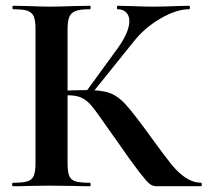

<svg xmlns="http://www.w3.org/2000/svg" viewBox="-20 -645 719 665"><path d="M377 -168 350 -206Q315 -257 298 -277.5Q281 -298 262.5 -306.5Q244 -315 214 -315Q203 -315 192.5 -314Q182 -313 174 -312L173 -330Q242 -333 282 -333Q333 -333 361 -322.5Q389 -312 414.5 -284Q440 -256 490 -188L508 -163Q550 -105 573.5 -76Q597 -47 622 -30Q647 -13 676 -12Q679 -12 679 -6Q679 0 676 0H522Q509 0 498.5 -8Q488 -16 462 -49.5Q436 -83 377 -168ZM25 -12Q59 -12 75 -17Q91 -22 97 -36.5Q103 -51 103 -81V-544Q103 -574 97 -588Q91 -602 75.5 -607.5Q60 -613 26 -613Q23 -613 23 -619Q23 -625 26 -625L79 -624Q125 -622 152 -622Q186 -622 236 -624L291 -625Q294 -625 294 -619Q294 -613 291 -613Q258 -613 242 -607Q226 -601 220 -586.5Q214 -572 214 -542V-81Q214 -51 219.5 -36.5Q225 -22 241 -17Q257 -12 291 -12Q294 -12 294 -6Q294 0 291 0Q256 0 235 -1L152 -2L79 -1Q59 0 25 0Q22 0 22 -6Q22 -12 25 -12ZM277 -326 387 -477Q428 -534 428 -572Q428 -591 417 -602Q406 -613 387 -613Q385 -613 385 -619Q385 -625 387 -625L433 -624Q477 -622 511 -622Q550 -622 592 -624L635 -625Q638 -625 638 -619Q638 -613 635 -613Q591 -613 536 -581Q481 -549 443 -501L295 -317Z"/></svg>

Font: Cormorant Unicase
Style: Bold
Weight: 700
Designer: Christian Thalmann (Catharsis Fonts)
Foundry: Catharsis Fonts
Version: Version 4.000